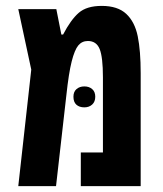

<svg xmlns="http://www.w3.org/2000/svg" viewBox="-20 -631 553 651"><path d="M457 -383V0H254V-114H329V-369Q329 -437 318 -464.5Q307 -492 278 -492Q258 -492 245.5 -477Q233 -462 223 -422.5Q213 -383 205 -308L170 0H42L86 -395L42 -600H171L188 -514H194Q220 -564 247 -587.5Q274 -611 325 -611Q379 -611 408 -584Q437 -557 447 -508Q457 -459 457 -383ZM266 -338Q282 -338 292.5 -329Q303 -320 303 -303Q303 -286 292.5 -276.5Q282 -267 266 -267Q249 -267 239 -276Q229 -285 229 -303Q229 -320 239.5 -329Q250 -338 266 -338Z"/></svg>

Font: Noto Sans Hebrew Cond
Style: Bold
Weight: 700
Width: 2
Designer: Monotype Design Team
Foundry: Monotype Imaging Inc.
Version: Version 1.000